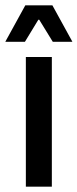

<svg xmlns="http://www.w3.org/2000/svg" viewBox="-34 -704 292 724"><path d="M63.5 0V-489H161.5V0ZM61.5 -684H163.5L238.5 -547.5V-546.5H165L114 -629.5H110.5L60 -546.5H-13.5V-547.5Z"/></svg>

Font: Anek Gujarati Medium Medium
Style: Regular
Weight: 500
Version: Version 1.003